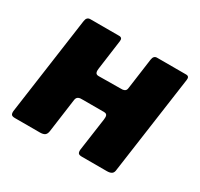

<svg xmlns="http://www.w3.org/2000/svg" viewBox="-118 -677 858 825"><g transform="rotate(30 311.0 -265.0)"><path d="M43 0Q29 0 25 -5.5Q21 -11 22 -23L90 -509Q93 -530 111 -530H254Q271 -530 268 -511L248 -364Q246 -352 249 -344Q252 -336 264 -336L370 -337Q383 -336 391.5 -340Q400 -344 401 -356L422 -509Q425 -530 442 -530H586Q603 -530 600 -511L532 -27Q531 -12 523 -6Q515 0 499 0H375Q361 0 357 -5.5Q353 -11 354 -23L377 -186Q379 -199 376 -206.5Q373 -214 361 -214H255Q243 -215 234.5 -211Q226 -207 224 -195L201 -27Q199 -12 191 -6Q183 0 167 0Z"/></g></svg>

Font: Libre Franklin ExtraBold
Style: Italic
Weight: 800
Italic angle: -8°
Designer: Pablo Impallari, Rodrigo Fuenzalida, Nhung Nguyen
Foundry: Impallari Type
Version: Version 3.000